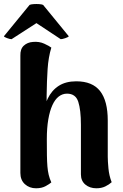

<svg xmlns="http://www.w3.org/2000/svg" viewBox="-39 -946 630 980"><path d="M145 15Q111 15 88 -6Q65 -27 65 -63V-662Q64 -696 82.5 -713Q101 -730 129 -732Q161 -735 187 -723Q213 -711 223 -703Q208 -654 204 -593.5Q200 -533 199 -458V-371L176 -340Q184 -400 204.5 -442.5Q225 -485 261 -508Q297 -531 350 -531Q433 -531 472 -481Q511 -431 511 -331V-146Q511 -124 514.5 -86.5Q518 -49 531 -16Q518 -4 498.5 5.5Q479 15 453 15Q419 15 396.5 -4Q374 -23 374 -56V-309Q374 -385 360.5 -426.5Q347 -468 303 -468Q280 -468 261 -453.5Q242 -439 228.5 -409.5Q215 -380 207.5 -336.5Q200 -293 200 -235Q200 -186 200.5 -153Q201 -120 203 -96.5Q205 -73 209.5 -54Q214 -35 223 -15Q214 -7 194 4Q174 15 145 15ZM20 -746Q12 -746 -3 -751.5Q-18 -757 -19 -761L112 -921Q118 -924 132.5 -925Q147 -926 161 -925Q175 -924 181 -921L312 -761Q311 -757 295 -751.5Q279 -746 271 -746L147 -828Z"/></svg>

Font: Arima Thin
Style: Regular
Weight: 100
Designer: Joana Correia and Natanael Gama
Foundry: NDISCOVER
Version: Version 1.101;gftools[0.9.23]